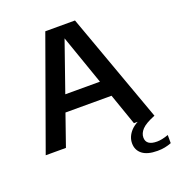

<svg xmlns="http://www.w3.org/2000/svg" viewBox="-165 -871 1115 1218"><g transform="rotate(-20 392.0 -262.0)"><path d="M12.5 0 279 -740H479.5L746.5 0H608L534 -212H223L149 0ZM261.5 -321H495.5L378.5 -656ZM689.5 216.5Q621.5 216.5 587.2 189.5Q553 162.5 553 116.5Q553 72 587.2 34.5Q621.5 -3 710.5 -32.5L746.5 0Q680.5 26.5 656.8 52.2Q633 78 633 106.5Q633 160 707 160Q739.5 160 784 144V199Q762.5 207.5 739.5 212Q716.5 216.5 689.5 216.5Z"/></g></svg>

Font: Encode Sans SmExp SmBold
Style: Regular
Weight: 600
Width: 6
Designer: Multiple Designers
Foundry: Impallari Type
Version: Version 3.002; ttfautohint (v1.8.3) -l 8 -r 50 -G 200 -x 14 